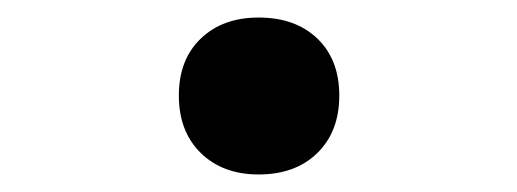

<svg xmlns="http://www.w3.org/2000/svg" viewBox="-20 -397 590 219"><path d="M275 -198Q234 -198 209 -222.5Q184 -247 184 -288Q184 -329 209 -353Q234 -377 275 -377Q317 -377 342 -353Q367 -329 367 -288Q367 -247 342 -222.5Q317 -198 275 -198Z"/></svg>

Font: M PLUS Code Latin SemiExpanded Medium
Style: Regular
Weight: 500
Width: 6
Designer: Coji Morishita
Foundry: UNDERFOREST DESIGN
Version: Version 1.002; ttfautohint (v1.8.3)